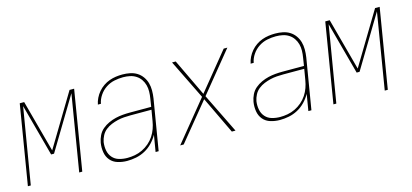

<svg xmlns="http://www.w3.org/2000/svg" viewBox="-51 -867 2603 1214"><g transform="rotate(-15 1250.0 -260.0)"><path d="M16 0 102 -520H131L223 -179L428 -520H458L372 0H352L434 -497L229 -156H210L118 -497L35 0Z M665 8Q633 8 603.5 -1Q574 -10 555.5 -32Q537 -54 532 -84.5Q527 -115 532 -146Q536 -170 547 -192.5Q558 -215 577 -231Q596 -247 619 -257.5Q642 -268 665 -273.5Q688 -279 711.5 -281Q735 -283 758 -283H899L907 -334Q911 -357 911.5 -379.5Q912 -402 906.5 -422.5Q901 -443 889 -460.5Q877 -478 859 -489.5Q841 -501 819.5 -505.5Q798 -510 775 -510Q747 -510 718 -504Q689 -498 663 -481Q637 -464 619.5 -438Q602 -412 597 -384H577Q581 -405 591 -425.5Q601 -446 616 -463.5Q631 -481 650 -494Q669 -507 690 -514.5Q711 -522 732.5 -525Q754 -528 775 -528Q801 -528 825.5 -523Q850 -518 870 -505.5Q890 -493 904 -473.5Q918 -454 924.5 -431Q931 -408 931 -382.5Q931 -357 927 -331L872 0H852L870 -108Q855 -81 832.5 -57.5Q810 -34 782 -19Q754 -4 724 2Q694 8 665 8ZM671 -10Q695 -10 720 -14.5Q745 -19 769 -30.5Q793 -42 813.5 -59.5Q834 -77 848.5 -99Q863 -121 871.5 -145Q880 -169 884 -194L896 -265H758Q738 -265 716.5 -263.5Q695 -262 674 -257Q653 -252 632 -243.5Q611 -235 593.5 -221Q576 -207 565.5 -187Q555 -167 551 -146Q547 -118 552 -91Q557 -64 574 -44.5Q591 -25 617 -17.5Q643 -10 671 -10Z M1013 0 1226 -261 1099 -520H1123L1239 -277L1437 -520H1461L1248 -259L1375 0H1351L1235 -243L1036 0Z M1665 8Q1633 8 1603.5 -1Q1574 -10 1555.5 -32Q1537 -54 1532 -84.5Q1527 -115 1532 -146Q1536 -170 1547 -192.5Q1558 -215 1577 -231Q1596 -247 1619 -257.5Q1642 -268 1665 -273.5Q1688 -279 1711.5 -281Q1735 -283 1758 -283H1899L1907 -334Q1911 -357 1911.5 -379.5Q1912 -402 1906.5 -422.5Q1901 -443 1889 -460.5Q1877 -478 1859 -489.5Q1841 -501 1819.5 -505.5Q1798 -510 1775 -510Q1747 -510 1718 -504Q1689 -498 1663 -481Q1637 -464 1619.5 -438Q1602 -412 1597 -384H1577Q1581 -405 1591 -425.5Q1601 -446 1616 -463.5Q1631 -481 1650 -494Q1669 -507 1690 -514.5Q1711 -522 1732.5 -525Q1754 -528 1775 -528Q1801 -528 1825.5 -523Q1850 -518 1870 -505.5Q1890 -493 1904 -473.5Q1918 -454 1924.5 -431Q1931 -408 1931 -382.5Q1931 -357 1927 -331L1872 0H1852L1870 -108Q1855 -81 1832.5 -57.5Q1810 -34 1782 -19Q1754 -4 1724 2Q1694 8 1665 8ZM1671 -10Q1695 -10 1720 -14.5Q1745 -19 1769 -30.5Q1793 -42 1813.5 -59.5Q1834 -77 1848.5 -99Q1863 -121 1871.5 -145Q1880 -169 1884 -194L1896 -265H1758Q1738 -265 1716.5 -263.5Q1695 -262 1674 -257Q1653 -252 1632 -243.5Q1611 -235 1593.5 -221Q1576 -207 1565.5 -187Q1555 -167 1551 -146Q1547 -118 1552 -91Q1557 -64 1574 -44.5Q1591 -25 1617 -17.5Q1643 -10 1671 -10Z M2016 0 2102 -520H2131L2223 -179L2428 -520H2458L2372 0H2352L2434 -497L2229 -156H2210L2118 -497L2035 0Z"/></g></svg>

Font: Iosevka SS04 Thin
Style: Italic
Weight: 100
Italic angle: -9°
Monospace: yes
Designer: Belleve Invis
Foundry: Belleve Invis
Version: Version 19.0.0; ttfautohint (v1.8.4)